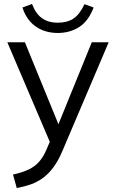

<svg xmlns="http://www.w3.org/2000/svg" viewBox="-20 -714 581 961"><path d="M63.9 227 45 159.8Q92 149.3 123.2 134.4Q154.4 119.6 175.4 95.9Q196.4 72.3 212 36.1L237.5 -23.4L235.6 10.7L16.7 -502.3H104.6L285.4 -60.6H259.6L439.3 -502.3H523.9L292.3 41.8Q272 90 248.1 122.3Q224.3 154.6 196.8 175.3Q169.2 196 136.2 208Q103.2 220 63.9 227ZM268.6 -548.9Q227.6 -548.9 192.5 -563Q157.4 -577.1 131.6 -605.5Q105.8 -633.9 92.2 -676.4L140.3 -694.2Q158.3 -646 189.9 -623.2Q221.5 -600.4 269 -600.4Q317.1 -600.4 348.2 -621.4Q379.2 -642.4 403 -693.2L448.6 -676.4Q422.3 -607.8 375.7 -578.3Q329 -548.9 268.6 -548.9Z"/></svg>

Font: Mulish ExtraLight
Style: Regular
Weight: 200
Designer: Vernon Adams
Foundry: Vernon Adams
Version: Version 3.603